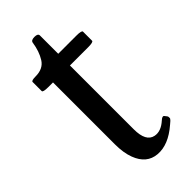

<svg xmlns="http://www.w3.org/2000/svg" viewBox="-192 -598 645 645"><g transform="rotate(-45 130.0 -276.0)"><path d="M106.4 -552.2Q107.9 -562 124.3 -562Q140.6 -562 140.6 -552.2V-465.3H227.1Q252 -465.3 252 -459V-416Q252 -409.7 227.1 -409.7H140.6V-106.4Q140.6 -48.3 174.8 -41.5Q200.7 -36.1 228.5 -61Q239.7 -71.3 244.4 -65.9Q249 -60.5 251 -57.6Q252.9 -54.7 252.9 -52Q252.9 -49.3 252.9 -47.9Q253.4 -45.4 247.6 -39.6L237.3 -30.8Q186.5 13.2 138.4 9.3Q90.3 5.4 70.8 -46.9Q60.1 -75.2 60.1 -115.7V-409.7H37.6Q12.7 -409.7 12.7 -416V-459Q12.7 -465.3 33.2 -465.3Q69.3 -465.3 85.2 -490.7Q101.1 -516.1 106.4 -552.2Z"/></g></svg>

Font: Della Respira
Style: Regular
Weight: 500
Version: Version 0.201